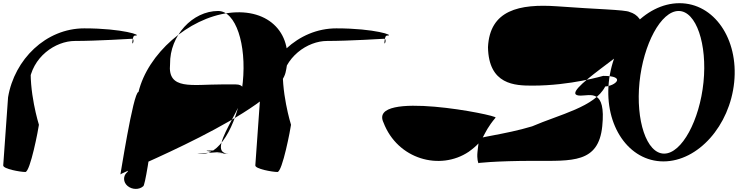

<svg xmlns="http://www.w3.org/2000/svg" viewBox="-77 -831 4665 1214"><path d="M169.1 -42C169 -42 101.9 -257.1 120 -435.4C138.1 -613.8 88.2 -122.1 106.3 -300.4C123.7 -472.3 275.3 -572 396.5 -572C534.3 -572 757 -585.9 757 -585.9C779.5 -585.9 756.8 -535.1 760 -566.5C763.2 -597.8 767.5 -606.1 778 -606.1C828.5 -606.1 697.9 -651.7 455.6 -651.7C213.4 -651.7 14.1 -455.6 -26 -215.9C-26 -215.9 -56.5 214.5 -56.6 214.5C-58.8 237 51.8 256.5 83.2 256.5C114.5 256.5 166.7 -19.5 169.1 -42Z M956 -498C960.1 -544.5 748.9 259 725.9 259C700.7 281.2 700.9 321 729.8 345C758.7 369 802.9 369.5 828.1 347C851.1 347 953.5 -474 956 -498Z M684 271.8C685 261.8 1669.8 -129.6 1728.4 -371.9C1787 -614.1 1626.3 -781.8 1370.1 -749.3C1114 -716.8 857.3 -491.6 798.7 -249.4C764.7 -249.4 680.7 304.3 684 271.8ZM1458.1 -310.4C1433.7 -70.6 1322.5 140.3 1210.7 140.3C1049 140.3 1449.2 132.8 1283.8 120.3C1096 120.3 1469.5 140.3 1281.7 140.3C1094 140.3 1557 140.3 1369.2 140.3C1181.5 140.3 1601.4 -297.2 1413.7 -297.2H1325.2C1137.5 -297.2 981.3 -259.1 998.3 -426.4C996 -606.2 1140.6 -761.6 1302.4 -761.6C1414.1 -761.6 1482.4 -550.2 1458.1 -310.4Z M1763.1 -42C1763 -42 1695.9 -257.1 1714 -435.4C1732.1 -613.8 1682.2 -122.1 1700.3 -300.4C1717.7 -472.3 1869.3 -572 1990.5 -572C2128.3 -572 2351 -585.9 2351 -585.9C2373.5 -585.9 2350.8 -535.1 2354 -566.5C2357.2 -597.8 2361.5 -606.1 2372 -606.1C2422.5 -606.1 2291.9 -651.7 2049.6 -651.7C1807.4 -651.7 1608.1 -455.6 1568 -215.9C1568 -215.9 1537.5 214.5 1537.4 214.5C1535.2 237 1645.8 256.5 1677.2 256.5C1708.5 256.5 1760.7 -19.5 1763.1 -42Z M3056.5 -87.2C3074.1 -102.9 2248 -266 2347.8 -56.2C2436.7 177.1 2706 250 2886.7 128.6C3001.4 46 2959.6 28 3056.5 -87.2Z M3594.2 -226.4C3419.5 -226.4 3977.2 -545.5 3985.7 -629.4C3992.8 -699.2 3951.6 -741.5 3904.4 -755C3877 -770 3686.5 -772.6 3446.1 -791.1C3205.6 -808.1 3019.8 -767 3008.5 -532.8C3012.7 -294.1 3179.4 -289.6 3289.7 -289.6C3531.9 -289.6 3736.2 -351.4 3736.9 -351.2C3887.7 -351.4 3812.1 -287.1 3749.8 -284.2C3684.2 -155.4 3462.5 -107.7 3287.5 -32.2C3114.9 20.3 2919.3 39.3 2952.2 49.8C2951 56.8 2946.6 85 2942.1 129.8C2937.7 173.2 2946.3 200.9 2949.3 200.9C2922.3 200.9 3056.6 186 3298.9 186C3541.1 186 3707.2 201.5 3731 -32.7C3755.2 -271.4 3655 -226.4 3594.2 -226.4Z M3966.5 -310.9C3990.9 -550.7 4102.1 -761.6 4213.9 -761.6C4325.6 -761.6 4395.5 -550.7 4371.1 -310.9C4346.8 -71.1 4234 140.3 4122.2 140.3C4010.5 140.3 3942.2 -71.1 3966.5 -310.9ZM3772.4 -310.9C3744.5 -36.1 3898.9 189.5 4117.8 189.5C4336.6 189.5 4537.3 -36.1 4565.2 -310.9C4593.1 -585.6 4438.2 -810.8 4219.4 -810.8C4000.5 -810.8 3800.3 -585.6 3772.4 -310.9Z"/></svg>

Font: AnarchicType
Style: Slant
Weight: 400
Version: Version Something